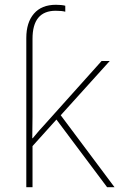

<svg xmlns="http://www.w3.org/2000/svg" viewBox="-20 -783 499 803"><path d="M214 -763Q225 -763 235.5 -762Q246 -761 253 -759V-734Q246 -736 236 -737Q226 -738 213 -738Q116 -738 116 -621V-385Q116 -338 116 -295Q116 -252 115 -205H117Q130 -221 143 -236Q156 -251 172 -268L405 -528H439L234 -301L459 0H428L216 -283L116 -172V0H90V-624Q90 -689 122 -726Q154 -763 214 -763Z"/></svg>

Font: Noto Sans Thin
Style: Regular
Weight: 100
Designer: Monotype Design Team
Foundry: Monotype Imaging Inc.
Version: Version 2.007